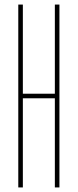

<svg xmlns="http://www.w3.org/2000/svg" viewBox="-20 -820 340 840"><path d="M60 0V-800H80V-410H220V-800H240V0H220V-390H80V0Z"/></svg>

Font: Big Shoulders Display SC Thin
Style: Regular
Weight: 100
Designer: Patric King
Foundry: XO Type Co
Version: Version 2.002